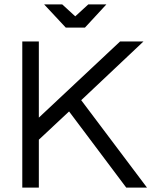

<svg xmlns="http://www.w3.org/2000/svg" viewBox="-20 -850 686 870"><path d="M81 0V-662H156V-317L524 -662H630L348 -396L646 0H552L293 -345L156 -217V0ZM278 -725 180 -830H262L321 -776L380 -830H462L365 -725Z"/></svg>

Font: Questrial
Style: Regular
Weight: 400
Designer: Joe Prince, Laura Meseguer
Foundry: Joe Prince, Laura Meseguer
Version: Version 2.000; ttfautohint (v1.8.3)